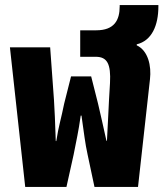

<svg xmlns="http://www.w3.org/2000/svg" viewBox="-20 -734 642 754"><path d="M79 0H241L269 -126C281 -189 287 -210 297 -280H300C310 -211 314 -172 324 -127L351 0H522L569 -423C575 -475 562 -535 517 -556V-560C576 -574 602 -634 602 -709V-714H450V-709C450 -655 429 -615 358 -615H295V-511H356C401 -511 416 -483 412 -408L408 -340C406 -292 403 -243 400 -181H398C385 -239 376 -281 365 -327L338 -434H259L232 -327C221 -271 210 -239 201 -180H199C197 -250 194 -309 192 -341L177 -548H19Z"/></svg>

Font: Noto Sans Thai ExtCond Blk
Style: Regular
Weight: 900
Width: 2
Designer: Monotype Design Team
Foundry: Monotype Imaging Inc.
Version: Version 2.002